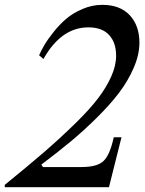

<svg xmlns="http://www.w3.org/2000/svg" viewBox="-57 -780 606 800"><path d="M-37.1 0V-9.8Q61.5 -89.8 128.7 -147.9Q195.8 -206.1 256.3 -265.4Q316.9 -324.7 351.8 -370.6Q386.7 -416.5 406.7 -461.7Q426.8 -506.8 426.8 -547.9Q426.8 -602.1 397.7 -634Q368.7 -666 311 -666Q198.2 -666 124 -534.2L106 -549.8Q114.7 -569.8 128.2 -592.8Q141.6 -615.7 166.3 -646.7Q190.9 -677.7 219 -701.7Q247.1 -725.6 287.1 -742.7Q327.1 -759.8 369.1 -759.8Q443.4 -759.8 483.6 -716.6Q523.9 -673.3 523.9 -602.1Q523.9 -552.2 500.2 -497.6Q476.6 -442.9 439 -393.3Q401.4 -343.8 345.7 -288.8Q290 -233.9 236.1 -189.2Q182.1 -144.5 115.2 -94.2L122.1 -84H282.2Q341.8 -84 368.9 -104.5Q396 -125 412.1 -188L417 -208H449.2L397 0Z"/></svg>

Font: Happy Times at the IKOB New Game Plus Edition
Style: Italic
Weight: 400
Italic angle: -16°
Designer: Lucas Le Bihan
Foundry: Lucas Le Bihan
Version: Version 1.000;PS 1.0;hotconv 1.0.88;makeotf.lib2.5.647800